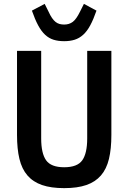

<svg xmlns="http://www.w3.org/2000/svg" viewBox="-20 -961 664 993"><path d="M193 -698V-245Q193 -168 218.5 -132Q244 -96 312 -96Q380 -96 405.5 -132Q431 -168 431 -245V-698H556V-263Q556 -191 543.5 -139Q531 -87 502 -53.5Q473 -20 426.5 -4Q380 12 312 12Q244 12 197.5 -4Q151 -20 122 -53.5Q93 -87 80.5 -139Q68 -191 68 -263V-698ZM312 -748Q281 -748 257 -755.5Q233 -763 213.5 -781Q194 -799 177.5 -829.5Q161 -860 145 -906L211 -941L231 -901Q240 -881 249 -868Q258 -855 267.5 -847.5Q277 -840 288 -837Q299 -834 312 -834Q338 -834 356.5 -848Q375 -862 394 -901L414 -941L479 -906Q463 -860 446.5 -829.5Q430 -799 410 -781Q390 -763 366 -755.5Q342 -748 312 -748Z"/></svg>

Font: IBM Plex Sans Cond SmBld
Style: Regular
Weight: 600
Width: 3
Designer: Mike Abbink, Paul van der Laan, Pieter van Rosmalen
Foundry: Bold Monday
Version: Version 1.3